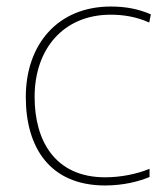

<svg xmlns="http://www.w3.org/2000/svg" viewBox="-20 -558 512 588"><path d="M302 10C357 10 405 -2 438 -16V-41C399 -25 350 -15 302 -15C150 -15 86 -125 86 -261C86 -409 175 -513 319 -513C357 -513 397 -507 437 -489L442 -514C405 -530 367 -538 319 -538C157 -538 59 -422 59 -261C59 -106 133 10 302 10Z"/></svg>

Font: Noto Sans Canadian Aboriginal Thin
Style: Regular
Weight: 100
Designer: Monotype Design Team, Typotheque's Kevin King
Foundry: Monotype Imaging Inc.
Version: Version 2.004